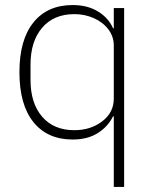

<svg xmlns="http://www.w3.org/2000/svg" viewBox="-20 -541 610 761"><path d="M431 200V-80H428Q408 -39 367.5 -13.5Q327 12 268 12Q168 12 112.5 -57Q57 -126 57 -255Q57 -383 112.5 -452Q168 -521 268 -521Q327 -521 368.5 -495.5Q410 -470 428 -429H431V-509H472V200ZM431 -150V-361Q431 -396 409.5 -424.5Q388 -453 352 -469Q316 -485 275 -485Q193 -485 147 -431Q101 -377 101 -285V-224Q101 -132 147 -78.5Q193 -25 275 -25Q339 -25 385 -60Q431 -95 431 -150Z"/></svg>

Font: Anuphan ExtraLight
Style: Regular
Weight: 200
Designer: Cadson Demak
Version: Version 3.001